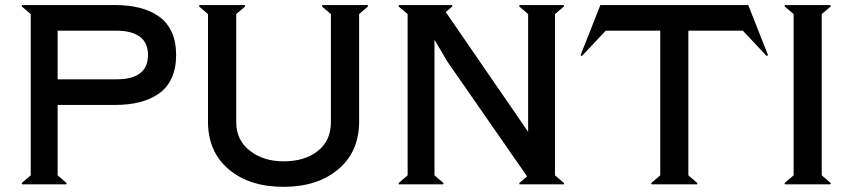

<svg xmlns="http://www.w3.org/2000/svg" viewBox="-20 -720 3330 750"><path d="M435.1 -600.1H205.1V-410.2H435.1Q558.1 -410.2 558.1 -504.9Q558.1 -553.2 526.1 -576.7Q494.1 -600.1 435.1 -600.1ZM430.2 -310.1H205.1V-35.2L240.2 -4.9L238.8 0H65.9L64.9 -4.9L100.1 -35.2V-665L64.9 -694.8L65.9 -700.2H430.2Q482.4 -700.2 524.4 -689.7Q566.4 -679.2 599.4 -656.7Q632.3 -634.3 650.1 -595.9Q668 -557.6 668 -504.9Q668 -452.6 650.1 -414.3Q632.3 -376 599.4 -353.5Q566.4 -331.1 524.4 -320.6Q482.4 -310.1 430.2 -310.1Z M1237.8 -694.8 1238.8 -700.2H1416.5L1417.5 -694.8L1382.8 -665V-245.1Q1382.8 -127.4 1301.5 -58.8Q1220.2 9.8 1087.4 9.8Q954.6 9.8 873.5 -58.6Q792.5 -127 792.5 -245.1V-665L757.8 -694.8L758.8 -700.2H936.5L937.5 -694.8L902.8 -665V-242.2Q902.8 -172.4 956.1 -131.1Q1009.3 -89.8 1087.4 -89.8Q1170.9 -89.8 1221.7 -130.4Q1272.5 -170.9 1272.5 -242.2V-665Z M1677.2 -564.9V-35.2L1712.4 -4.9L1710.9 0H1538.1L1537.1 -4.9L1572.3 -35.2V-665L1537.1 -694.8L1538.1 -700.2H1746.1L1747.1 -694.8L1721.2 -672.9L2043 -205.1V-665L2008.3 -694.8L2009.3 -700.2H2182.1L2183.1 -694.8L2147.9 -665V-35.2L2183.1 -4.9L2182.1 0H2009.3L2008.3 -4.9L2039.1 -30.8L1727.1 -480Z M2252.9 -501 2248 -504.9 2325.2 -700.2H2902.8L2980 -504.9L2975.1 -501L2881.8 -600.1H2668.9V-35.2L2704.1 -4.9L2703.1 0H2524.9L2523.9 -4.9L2559.1 -35.2V-600.1H2346.2Z M3044.9 -4.9 3080.1 -35.2V-665L3044.9 -694.8L3045.9 -700.2H3224.1L3225.1 -694.8L3189.9 -665V-35.2L3225.1 -4.9L3224.1 0H3045.9Z"/></svg>

Font: Tiffany Gothic CC
Style: Regular
Weight: 400
Designer: indestructible type*
Foundry: Cowboy Collective
Version: Version 1.000